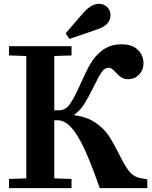

<svg xmlns="http://www.w3.org/2000/svg" viewBox="-20 -981 790 1001"><path d="M27 -48 117 -51V-689L27 -692V-740H353V-692L263 -689V-406H287Q322 -406 345 -439Q368 -472 399 -542Q428 -608 452 -649.5Q476 -691 516 -720.5Q556 -750 613 -750Q670 -750 699 -721Q728 -692 728 -652Q728 -616 705 -592Q682 -568 649 -568Q628 -568 613 -577.5Q598 -587 583 -604Q572 -616 563.5 -622Q555 -628 546 -628Q526 -628 509.5 -604Q493 -580 469 -530Q441 -473 419.5 -439Q398 -405 368 -384V-380Q433 -372 477 -342Q521 -312 546 -274.5Q571 -237 600 -179Q629 -119 652.5 -89Q676 -59 714 -52L748 -46V0H500Q456 -127 420.5 -203.5Q385 -280 351 -317Q317 -354 280 -354H263V-51L353 -48V0H27ZM342 -778 322 -807 416 -916Q457 -961 496 -961Q522 -961 539 -944Q556 -927 556 -901Q556 -849 482 -826Z"/></svg>

Font: Minipax
Style: Bold
Weight: 600
Designer: Raphaël Ronot, Igor Stepanchenko (Cyrillic)
Foundry: steppetype
Version: Version 1.002